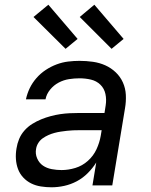

<svg xmlns="http://www.w3.org/2000/svg" viewBox="-20 -786 640 814"><path d="M199 8H198Q176 8 153.5 4.5Q131 1 112 -8.5Q93 -18 78.5 -33.5Q64 -49 56.5 -69Q49 -89 47.5 -111.5Q46 -134 50 -157Q53 -177 61 -196.5Q69 -216 83.5 -232.5Q98 -249 116.5 -260.5Q135 -272 154.5 -280Q174 -288 194.5 -293.5Q215 -299 235 -302Q255 -305 275.5 -306Q296 -307 316 -307H423L428 -339Q432 -364 427 -387.5Q422 -411 405.5 -427Q389 -443 365.5 -448.5Q342 -454 317 -454Q295 -454 272.5 -450.5Q250 -447 229 -436Q208 -425 192.5 -406Q177 -387 173 -365H90Q95 -389 106 -412Q117 -435 134.5 -455Q152 -475 174 -489.5Q196 -504 220 -513Q244 -522 268.5 -525Q293 -528 317 -528Q346 -528 374 -524Q402 -520 426.5 -509Q451 -498 470.5 -479.5Q490 -461 501 -436.5Q512 -412 513.5 -384Q515 -356 510 -327L456 0H372L388 -97Q373 -73 352 -52Q331 -31 305.5 -17.5Q280 -4 252.5 2Q225 8 199 8ZM241 -65Q270 -65 299.5 -74Q329 -83 352.5 -104Q376 -125 389 -153Q402 -181 407 -210L411 -234H316Q303 -234 290 -233.5Q277 -233 264 -231.5Q251 -230 237.5 -228Q224 -226 211 -222.5Q198 -219 185.5 -213.5Q173 -208 161.5 -200Q150 -192 142.5 -180Q135 -168 133 -155Q129 -134 137.5 -114.5Q146 -95 162 -84Q178 -73 199 -69Q220 -65 241 -65ZM453 -579 318 -714 380 -766 504 -621ZM258 -579 122 -714 185 -766 309 -621Z"/></svg>

Font: Iosevka SS04 Extended Oblique
Style: Regular
Weight: 400
Width: 7
Italic angle: -9°
Monospace: yes
Designer: Belleve Invis
Foundry: Belleve Invis
Version: Version 19.0.0; ttfautohint (v1.8.4)